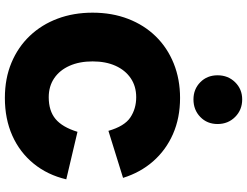

<svg xmlns="http://www.w3.org/2000/svg" viewBox="-133 -874 1014 788"><g transform="rotate(90 374.0 -480.0)"><path d="M382 7Q302 7 237.5 -20Q173 -47 127 -95.5Q81 -144 56.5 -209.5Q32 -275 32 -353Q32 -433 57.5 -499Q83 -565 129.5 -612.5Q176 -660 240.5 -686Q305 -712 382 -712Q464 -712 530 -683Q596 -654 642 -601.5Q688 -549 710 -478L517 -418Q498 -484 462 -508Q426 -532 379 -532Q334 -532 301 -509.5Q268 -487 250 -447Q232 -407 232 -353Q232 -299 250 -258.5Q268 -218 301 -195.5Q334 -173 379 -173Q435 -173 468.5 -201Q502 -229 521 -291L716 -245Q698 -168 651.5 -111Q605 -54 536.5 -23.5Q468 7 382 7ZM388 -767Q346 -767 317.5 -795Q289 -823 289 -866Q289 -909 317.5 -938Q346 -967 388 -967Q431 -967 460 -938Q489 -909 489 -866Q489 -823 460 -795Q431 -767 388 -767Z"/></g></svg>

Font: Parkinsans ExtraBold
Style: Regular
Weight: 800
Designer: Red Stone, Indian Type Foundry
Foundry: Indian Type Foundry
Version: Version 1.000